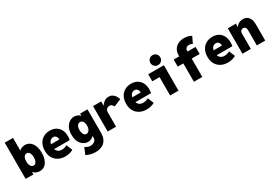

<svg xmlns="http://www.w3.org/2000/svg" viewBox="62 -2012 4938 3451"><g transform="rotate(-30 2531.0 -286.5)"><path d="M46.9 0V-752H218.8V-488.3H230.5L209 -398.4V-110.4L229.5 -55.7H209V0ZM342.8 7.8Q282.2 7.8 237.1 -25.6Q191.9 -59.1 167.2 -120.1Q142.6 -181.2 142.6 -263.7Q142.6 -346.2 166.7 -407.2Q190.9 -468.3 234.9 -501.7Q278.8 -535.2 337.9 -535.2Q397.5 -535.2 441.2 -501.7Q484.9 -468.3 509 -407.2Q533.2 -346.2 533.2 -263.7Q533.2 -181.2 509.8 -120.1Q486.3 -59.1 443.6 -25.6Q400.9 7.8 342.8 7.8ZM293.9 -135.7Q316.9 -135.7 333.7 -151.6Q350.6 -167.5 359.9 -196.3Q369.1 -225.1 369.1 -263.7Q369.1 -302.2 359.4 -330.8Q349.6 -359.4 331.8 -375Q314 -390.6 290 -390.6Q266.6 -390.6 249.3 -375Q231.9 -359.4 222.4 -330.8Q212.9 -302.2 212.9 -263.7Q212.9 -225.1 222.9 -196.3Q232.9 -167.5 251.2 -151.6Q269.5 -135.7 293.9 -135.7Z M872.1 7.8Q789.1 7.8 727.3 -25.4Q665.5 -58.6 631.6 -119.4Q597.7 -180.2 597.7 -261.7Q597.7 -344.7 629.4 -406.2Q661.1 -467.8 719 -501.5Q776.9 -535.2 854.5 -535.2Q926.3 -535.2 979 -504.4Q1031.7 -473.6 1060.8 -417.7Q1089.8 -361.8 1089.8 -286.1Q1089.8 -265.1 1087.9 -243.7Q1085.9 -222.2 1082 -208H736.3V-311.5H926.8Q926.8 -339.4 917.2 -360.1Q907.7 -380.9 890.4 -392.1Q873 -403.3 849.6 -403.3Q818.8 -403.3 795.9 -386.5Q772.9 -369.6 760.5 -339.4Q748 -309.1 748 -267.6Q748 -225.1 763.4 -193.6Q778.8 -162.1 806.6 -145Q834.5 -127.9 872.1 -127.9Q906.7 -127.9 937 -136.7Q967.3 -145.5 983.4 -159.2L1035.2 -34.2Q1006.8 -15.1 962.2 -3.7Q917.5 7.8 872.1 7.8Z M1378.9 212.9Q1318.8 212.9 1268.6 197.3Q1218.3 181.6 1190.4 165L1246.1 31.2Q1278.3 50.8 1305.7 60.1Q1333 69.3 1356.4 69.3Q1379.4 69.3 1407 59.6Q1434.6 49.8 1454.6 29.1Q1474.6 8.3 1474.6 -24.4V-72.3H1460L1484.4 -122.1V-419.9L1442.4 -479.5H1482.4V-527.3H1634.8V-34.2Q1634.8 25.4 1617.2 71.5Q1599.6 117.7 1566.4 149.2Q1533.2 180.7 1485.8 196.8Q1438.5 212.9 1378.9 212.9ZM1351.6 -13.7Q1319.3 -13.7 1285.2 -28.6Q1251 -43.5 1221.7 -74.7Q1192.4 -106 1174.3 -155Q1156.2 -204.1 1156.2 -272.5Q1156.2 -362.3 1187 -420.4Q1217.8 -478.5 1263.9 -506.8Q1310.1 -535.2 1356.4 -535.2Q1415.5 -535.2 1460.4 -500.5Q1505.4 -465.8 1530.5 -408.2Q1555.7 -350.6 1555.7 -282.2Q1555.7 -210.9 1528.6 -149.7Q1501.5 -88.4 1455.1 -51Q1408.7 -13.7 1351.6 -13.7ZM1398.4 -152.3Q1422.9 -152.3 1441.9 -168.5Q1460.9 -184.6 1471.7 -212.9Q1482.4 -241.2 1482.4 -278.3Q1482.4 -315.4 1472.2 -342Q1461.9 -368.7 1444.1 -383.1Q1426.3 -397.5 1403.3 -397.5Q1380.9 -397.5 1362.8 -383.3Q1344.7 -369.1 1334 -342.5Q1323.2 -315.9 1323.2 -278.3Q1323.2 -241.7 1332.8 -213.4Q1342.3 -185.1 1359.4 -168.7Q1376.5 -152.3 1398.4 -152.3Z M1750 0V-527.3H1919.9V-438.5H1939.5L1896.5 -378.9Q1910.2 -425.3 1935.3 -460.4Q1960.4 -495.6 1995.8 -515.4Q2031.2 -535.2 2076.2 -535.2Q2118.7 -535.2 2151.4 -514.4Q2184.1 -493.7 2205.8 -460.7Q2227.5 -427.7 2236.3 -390.6L2083 -328.1Q2072.8 -351.6 2055.4 -368.7Q2038.1 -385.7 2007.8 -385.7Q1984.9 -385.7 1965.8 -375.2Q1946.8 -364.7 1935.3 -345.2Q1923.8 -325.7 1923.8 -298.8V0Z M2559.6 7.8Q2476.6 7.8 2414.8 -25.4Q2353 -58.6 2319.1 -119.4Q2285.2 -180.2 2285.2 -261.7Q2285.2 -344.7 2316.9 -406.2Q2348.6 -467.8 2406.5 -501.5Q2464.4 -535.2 2542 -535.2Q2613.8 -535.2 2666.5 -504.4Q2719.2 -473.6 2748.3 -417.7Q2777.3 -361.8 2777.3 -286.1Q2777.3 -265.1 2775.4 -243.7Q2773.4 -222.2 2769.5 -208H2423.8V-311.5H2614.3Q2614.3 -339.4 2604.7 -360.1Q2595.2 -380.9 2577.9 -392.1Q2560.5 -403.3 2537.1 -403.3Q2506.3 -403.3 2483.4 -386.5Q2460.4 -369.6 2448 -339.4Q2435.5 -309.1 2435.5 -267.6Q2435.5 -225.1 2450.9 -193.6Q2466.3 -162.1 2494.1 -145Q2522 -127.9 2559.6 -127.9Q2594.2 -127.9 2624.5 -136.7Q2654.8 -145.5 2670.9 -159.2L2722.7 -34.2Q2694.3 -15.1 2649.7 -3.7Q2605 7.8 2559.6 7.8Z M3045.9 0V-527.3H3219.7V0ZM2895.5 -380.9V-527.3H3219.7V-380.9ZM3132.8 -581.1Q3089.8 -581.1 3060.1 -610.8Q3030.3 -640.6 3030.3 -683.6Q3030.3 -727.5 3060.1 -756.8Q3089.8 -786.1 3132.8 -786.1Q3176.8 -786.1 3206.1 -756.8Q3235.4 -727.5 3235.4 -683.6Q3235.4 -640.6 3206.1 -610.8Q3176.8 -581.1 3132.8 -581.1Z M3539.1 0V-551.8Q3539.1 -621.1 3570.1 -669.7Q3601.1 -718.3 3653.8 -743.9Q3706.5 -769.5 3771.5 -769.5Q3812.5 -769.5 3853 -759.5Q3893.6 -749.5 3925.8 -730.5L3862.3 -597.7Q3850.6 -606.4 3830.3 -612.3Q3810.1 -618.2 3790 -618.2Q3755.9 -618.2 3734.4 -599.6Q3712.9 -581.1 3712.9 -551.8V0ZM3423.8 -380.9V-527.3H3877.9V-380.9Z M4247.1 7.8Q4164.1 7.8 4102.3 -25.4Q4040.5 -58.6 4006.6 -119.4Q3972.7 -180.2 3972.7 -261.7Q3972.7 -344.7 4004.4 -406.2Q4036.1 -467.8 4094 -501.5Q4151.9 -535.2 4229.5 -535.2Q4301.3 -535.2 4354 -504.4Q4406.7 -473.6 4435.8 -417.7Q4464.8 -361.8 4464.8 -286.1Q4464.8 -265.1 4462.9 -243.7Q4460.9 -222.2 4457 -208H4111.3V-311.5H4301.8Q4301.8 -339.4 4292.2 -360.1Q4282.7 -380.9 4265.4 -392.1Q4248 -403.3 4224.6 -403.3Q4193.8 -403.3 4170.9 -386.5Q4147.9 -369.6 4135.5 -339.4Q4123 -309.1 4123 -267.6Q4123 -225.1 4138.4 -193.6Q4153.8 -162.1 4181.6 -145Q4209.5 -127.9 4247.1 -127.9Q4281.7 -127.9 4312 -136.7Q4342.3 -145.5 4358.4 -159.2L4410.2 -34.2Q4381.8 -15.1 4337.2 -3.7Q4292.5 7.8 4247.1 7.8Z M4546.9 0V-527.3H4714.8V-457H4737.3L4694.3 -397.5Q4704.1 -456.1 4750 -495.6Q4795.9 -535.2 4862.3 -535.2Q4936.5 -535.2 4978 -483.9Q5019.5 -432.6 5019.5 -346.7V0H4845.7V-324.2Q4845.7 -356 4829.1 -374.3Q4812.5 -392.6 4785.2 -392.6Q4766.1 -392.6 4751.7 -384Q4737.3 -375.5 4729 -359.6Q4720.7 -343.8 4720.7 -322.3V0Z"/></g></svg>

Font: Reddit Mono Black
Style: Regular
Weight: 900
Monospace: yes
Designer: Stephen Hutchings
Foundry: Reddit
Version: Version 1.014